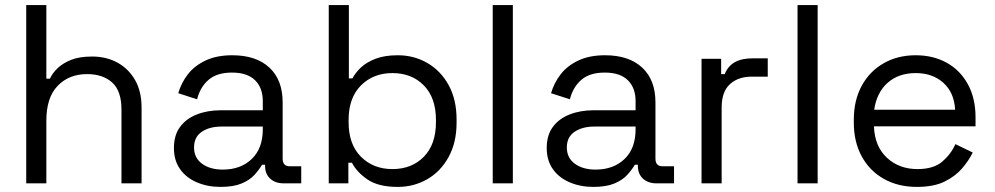

<svg xmlns="http://www.w3.org/2000/svg" viewBox="-20 -720 3906 754"><path d="M83 0V-700H162V-411H176Q186 -433 206.5 -452.5Q227 -472 259.5 -485Q292 -498 342 -498Q397 -498 440.5 -474.5Q484 -451 510 -406.5Q536 -362 536 -296V0H457V-290Q457 -363 420.5 -396Q384 -429 322 -429Q251 -429 206.5 -383Q162 -337 162 -246V0Z M846 14Q795 14 753 -4Q711 -22 687 -56Q663 -90 663 -139Q663 -189 687 -221.5Q711 -254 753 -270.5Q795 -287 847 -287H1012V-323Q1012 -375 981.5 -405Q951 -435 891 -435Q832 -435 799 -406.5Q766 -378 754 -330L680 -354Q692 -395 718 -428.5Q744 -462 787.5 -482.5Q831 -503 892 -503Q986 -503 1038 -454.5Q1090 -406 1090 -318V-97Q1090 -67 1118 -67H1163V0H1094Q1061 0 1041 -18.5Q1021 -37 1021 -68V-73H1009Q998 -54 979.5 -33.5Q961 -13 929 0.5Q897 14 846 14ZM855 -54Q925 -54 968.5 -95.5Q1012 -137 1012 -212V-223H850Q803 -223 772.5 -202.5Q742 -182 742 -141Q742 -100 773.5 -77Q805 -54 855 -54Z M1542 14Q1466 14 1423.5 -15Q1381 -44 1362 -81H1348V0H1271V-700H1350V-412H1364Q1376 -435 1398 -455.5Q1420 -476 1455.5 -489.5Q1491 -503 1542 -503Q1606 -503 1658.5 -472.5Q1711 -442 1742 -385.5Q1773 -329 1773 -251V-238Q1773 -160 1741.5 -103Q1710 -46 1657.5 -16Q1605 14 1542 14ZM1521 -56Q1597 -56 1644.5 -104.5Q1692 -153 1692 -240V-249Q1692 -336 1644.5 -384.5Q1597 -433 1521 -433Q1446 -433 1397.5 -384.5Q1349 -336 1349 -249V-240Q1349 -153 1397.5 -104.5Q1446 -56 1521 -56Z M1915 0V-700H1994V0Z M2310 14Q2259 14 2217 -4Q2175 -22 2151 -56Q2127 -90 2127 -139Q2127 -189 2151 -221.5Q2175 -254 2217 -270.5Q2259 -287 2311 -287H2476V-323Q2476 -375 2445.5 -405Q2415 -435 2355 -435Q2296 -435 2263 -406.5Q2230 -378 2218 -330L2144 -354Q2156 -395 2182 -428.5Q2208 -462 2251.5 -482.5Q2295 -503 2356 -503Q2450 -503 2502 -454.5Q2554 -406 2554 -318V-97Q2554 -67 2582 -67H2627V0H2558Q2525 0 2505 -18.5Q2485 -37 2485 -68V-73H2473Q2462 -54 2443.5 -33.5Q2425 -13 2393 0.5Q2361 14 2310 14ZM2319 -54Q2389 -54 2432.5 -95.5Q2476 -137 2476 -212V-223H2314Q2267 -223 2236.5 -202.5Q2206 -182 2206 -141Q2206 -100 2237.5 -77Q2269 -54 2319 -54Z M2735 0V-489H2812V-429H2826Q2839 -461 2866 -476Q2893 -491 2937 -491H2995V-419H2932Q2879 -419 2846.5 -389.5Q2814 -360 2814 -298V0Z M3112 0V-700H3191V0Z M3581 14Q3507 14 3451 -17.5Q3395 -49 3364 -106Q3333 -163 3333 -238V-250Q3333 -326 3364 -383Q3395 -440 3450 -471.5Q3505 -503 3576 -503Q3645 -503 3698 -473.5Q3751 -444 3781 -389Q3811 -334 3811 -260V-224H3412Q3415 -145 3463 -100.5Q3511 -56 3583 -56Q3646 -56 3680 -85Q3714 -114 3732 -154L3800 -121Q3785 -90 3758.5 -59Q3732 -28 3689.5 -7Q3647 14 3581 14ZM3413 -289H3731Q3727 -357 3684.5 -395Q3642 -433 3576 -433Q3509 -433 3466 -395Q3423 -357 3413 -289Z"/></svg>

Font: Space Grotesk Light
Style: Regular
Weight: 400
Version: Version 2.000